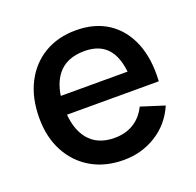

<svg xmlns="http://www.w3.org/2000/svg" viewBox="-105 -665 806 791"><g transform="rotate(-20 298.0 -270.0)"><path d="M309.5 15Q229 15 168.2 -20.2Q107.5 -55.5 73.8 -118.8Q40 -182 40 -265.5Q40 -354 73.2 -419Q106.5 -484 166 -519.5Q225.5 -555 304.5 -555Q387 -555 445 -516.8Q503 -478.5 531.8 -408Q560.5 -337.5 554.5 -240.5H450V-278.5Q449 -372.5 414.2 -417.5Q379.5 -462.5 308.5 -462.5Q230 -462.5 190.5 -413Q151 -363.5 151 -270Q151 -181 190.5 -132.2Q230 -83.5 304.5 -83.5Q353.5 -83.5 389.2 -105.8Q425 -128 445 -169.5L547.5 -137Q516 -64.5 452 -24.8Q388 15 309.5 15ZM117 -240.5V-322H502.5V-240.5Z"/></g></svg>

Font: Manrope ExtraLight SemiBold
Style: Regular
Weight: 600
Version: Version 4.504